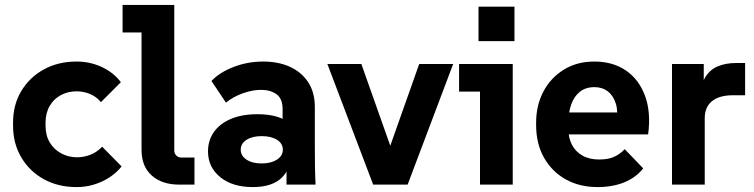

<svg xmlns="http://www.w3.org/2000/svg" viewBox="-20 -750 3065 780"><path d="M291 10Q216 10 158 -22Q100 -54 66.5 -110.5Q33 -167 33 -240V-251Q33 -325 67 -381Q101 -437 159 -468.5Q217 -500 291 -500Q346 -500 394 -477.5Q442 -455 471 -416L390 -335Q372 -357 346 -368Q320 -379 291 -379Q256 -379 227 -363.5Q198 -348 181.5 -319Q165 -290 165 -251V-240Q165 -200 182 -171.5Q199 -143 228.5 -127Q258 -111 293 -111Q320 -111 346.5 -121Q373 -131 395 -154L474 -74Q444 -36 395 -13Q346 10 291 10Z M708 0Q638 0 596.5 -37Q555 -74 555 -141V-677L614 -618H478V-730H688V-138Q688 -127 696 -118.5Q704 -110 716 -110H770V0Z M1144 0V-154L1128 -204V-308Q1128 -349 1103.5 -367Q1079 -385 1040 -385Q1006 -385 966.5 -371Q927 -357 898 -333L839 -421Q872 -456 929 -478Q986 -500 1049 -500Q1111 -500 1158 -478.5Q1205 -457 1232 -416Q1259 -375 1259 -315V-156Q1259 -117 1259.5 -78Q1260 -39 1262 0ZM1007 10Q924 10 874.5 -30.5Q825 -71 825 -135Q825 -179 848.5 -213Q872 -247 917 -266.5Q962 -286 1026 -286Q1115 -286 1159 -247.5Q1203 -209 1203 -145H1166Q1166 -71 1127 -30.5Q1088 10 1007 10ZM1043 -86Q1081 -86 1105 -101.5Q1129 -117 1129 -142Q1129 -167 1105.5 -182Q1082 -197 1043 -197Q1005 -197 981.5 -182Q958 -167 958 -142Q958 -117 981.5 -101.5Q1005 -86 1043 -86Z M1496 0 1310 -490H1448L1591 -86H1540L1683 -490H1821L1636 0Z M1930 0V-437L1990 -378H1845V-490H2063V0ZM1924 -583V-723H2070V-583Z M2408 10Q2334 10 2278 -21.5Q2222 -53 2190 -109.5Q2158 -166 2158 -242V-252Q2158 -322 2187.5 -378Q2217 -434 2270.5 -467Q2324 -500 2394 -500Q2470 -500 2523 -463.5Q2576 -427 2600.5 -360.5Q2625 -294 2613 -204H2254V-293H2544L2484 -248Q2492 -296 2482 -328.5Q2472 -361 2449.5 -378.5Q2427 -396 2395 -396Q2359 -396 2335.5 -377Q2312 -358 2300.5 -325.5Q2289 -293 2289 -252V-227Q2289 -190 2303.5 -162Q2318 -134 2346 -118Q2374 -102 2414 -102Q2451 -102 2475 -113Q2499 -124 2518 -144L2593 -66Q2563 -28 2515.5 -9Q2468 10 2408 10Z M2710 0V-490H2839V-340H2822Q2824 -400 2843.5 -433.5Q2863 -467 2896 -480.5Q2929 -494 2969 -494H3007V-363H2957Q2902 -363 2872.5 -339Q2843 -315 2843 -270V0Z"/></svg>

Font: SUSE Thin
Style: Bold
Weight: 700
Version: Version 1.000